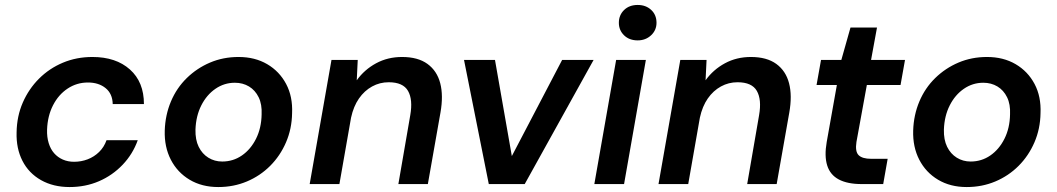

<svg xmlns="http://www.w3.org/2000/svg" viewBox="-20 -743 4268 775"><path d="M261 12Q195 12 145.5 -16Q96 -44 70.5 -94Q45 -144 47 -209Q48 -274 72 -329Q96 -384 137.5 -425.5Q179 -467 234 -490Q289 -513 353 -513Q448 -513 504.5 -462.5Q561 -412 561 -323H435Q434 -365 406 -387.5Q378 -410 335 -410Q290 -410 253 -385.5Q216 -361 194 -318Q172 -275 170 -220Q169 -190 176.5 -165.5Q184 -141 198.5 -124.5Q213 -108 233.5 -99Q254 -90 279 -90Q308 -90 334 -100Q360 -110 380 -129.5Q400 -149 410 -177H536Q516 -121 475 -78Q434 -35 379.5 -11.5Q325 12 261 12Z M861 12Q795 12 745.5 -17.5Q696 -47 669.5 -98.5Q643 -150 645 -216Q647 -279 670 -333.5Q693 -388 734 -428Q775 -468 828 -490.5Q881 -513 943 -513Q1009 -513 1058.5 -484Q1108 -455 1135 -404Q1162 -353 1159 -286Q1158 -223 1134.5 -168.5Q1111 -114 1070.5 -73.5Q1030 -33 976.5 -10.5Q923 12 861 12ZM877 -91Q921 -91 956.5 -115.5Q992 -140 1013.5 -183Q1035 -226 1036 -281Q1038 -322 1024 -350.5Q1010 -379 985 -394Q960 -409 928 -409Q885 -409 849.5 -384.5Q814 -360 792.5 -317.5Q771 -275 769 -220Q768 -179 782 -150.5Q796 -122 821 -106.5Q846 -91 877 -91Z M1230 0 1318 -501H1424L1420 -419Q1451 -462 1498 -487.5Q1545 -513 1603 -513Q1667 -513 1705.5 -485Q1744 -457 1757 -407Q1770 -357 1758 -289L1707 0H1588L1636 -278Q1647 -341 1627 -376Q1607 -411 1549 -411Q1513 -411 1482 -394Q1451 -377 1429 -345.5Q1407 -314 1397 -268L1350 0Z M1953 0 1853 -501H1978L2046 -113L2249 -501H2376L2098 0Z M2379 0 2467 -501H2587L2499 0ZM2554 -580Q2520 -580 2499 -600.5Q2478 -621 2478 -651Q2478 -682 2499 -702.5Q2520 -723 2554 -723Q2587 -723 2608.5 -703Q2630 -683 2630 -651Q2630 -621 2608 -600.5Q2586 -580 2554 -580Z M2638 0 2726 -501H2832L2828 -419Q2859 -462 2906 -487.5Q2953 -513 3011 -513Q3075 -513 3113.5 -485Q3152 -457 3165 -407Q3178 -357 3166 -289L3115 0H2996L3044 -278Q3055 -341 3035 -376Q3015 -411 2957 -411Q2921 -411 2890 -394Q2859 -377 2837 -345.5Q2815 -314 2805 -268L2758 0Z M3458 0Q3401 0 3366 -18.5Q3331 -37 3319 -75Q3307 -113 3317 -170L3358 -400H3276L3294 -501H3376L3413 -632H3520L3496 -501H3633L3615 -400H3479L3437 -170Q3431 -131 3446 -116.5Q3461 -102 3496 -102H3563L3545 0Z M3882 12Q3816 12 3766.5 -17.5Q3717 -47 3690.5 -98.5Q3664 -150 3666 -216Q3668 -279 3691 -333.5Q3714 -388 3755 -428Q3796 -468 3849 -490.5Q3902 -513 3964 -513Q4030 -513 4079.5 -484Q4129 -455 4156 -404Q4183 -353 4180 -286Q4179 -223 4155.5 -168.5Q4132 -114 4091.5 -73.5Q4051 -33 3997.5 -10.5Q3944 12 3882 12ZM3898 -91Q3942 -91 3977.5 -115.5Q4013 -140 4034.5 -183Q4056 -226 4057 -281Q4059 -322 4045 -350.5Q4031 -379 4006 -394Q3981 -409 3949 -409Q3906 -409 3870.5 -384.5Q3835 -360 3813.5 -317.5Q3792 -275 3790 -220Q3789 -179 3803 -150.5Q3817 -122 3842 -106.5Q3867 -91 3898 -91Z"/></svg>

Font: DM Sans 18pt SemiBold
Style: Italic
Weight: 600
Italic angle: -10°
Designer: Colophon Foundry, Jonny Pinhorn
Foundry: Colophon Foundry
Version: Version 4.004;gftools[0.9.30]